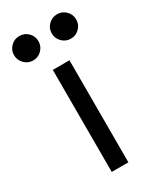

<svg xmlns="http://www.w3.org/2000/svg" viewBox="-216 -679 604 732"><g transform="rotate(-30 85.5 -312.5)"><path d="M122.1 0H48.8V-449.2H122.1ZM2.4 -517.6Q-19.5 -517.6 -35.4 -533.4Q-51.3 -549.3 -51.3 -571.3Q-51.3 -593.8 -35.4 -609.4Q-19.5 -625 2.4 -625Q24.9 -625 40.5 -609.4Q56.2 -593.8 56.2 -571.3Q56.2 -549.3 40.5 -533.4Q24.9 -517.6 2.4 -517.6ZM168.5 -517.6Q146.5 -517.6 130.6 -533.4Q114.7 -549.3 114.7 -571.3Q114.7 -593.8 130.6 -609.4Q146.5 -625 168.5 -625Q190.9 -625 206.5 -609.4Q222.2 -593.8 222.2 -571.3Q222.2 -549.3 206.5 -533.4Q190.9 -517.6 168.5 -517.6Z"/></g></svg>

Font: Catrinity
Style: Regular
Weight: 400
Designer: Alexander Lange
Foundry: High-Logic / Made with FontCreator
Version: Version 2.090;May 20, 2024;FontCreator 15.0.0.2974 64-bit